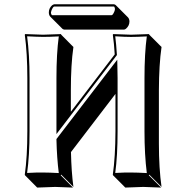

<svg xmlns="http://www.w3.org/2000/svg" viewBox="-20 -805 796 885"><path d="M550.8 -668.5H276.4Q271.5 -669.4 268.1 -671.9L211.4 -728.5Q205.1 -735.8 205.1 -748Q205.1 -766.6 219.7 -780.3Q225.6 -784.7 230 -785.2H505.9Q510.3 -784.2 513.2 -781.7L569.8 -725.1Q576.2 -718.3 576.7 -706.5Q576.7 -686.5 561 -672.9Q556.2 -668.5 550.8 -668.5ZM106 -444.8Q106 -559.6 94.2 -645L96.2 -647.9Q97.7 -647.9 178.2 -645L261.2 -647.9L262.2 -645L318.4 -588.4Q306.6 -507.8 306.6 -388.7V-290L508.8 -554.2Q505.9 -604 500 -645L502 -647.9Q503.4 -647.9 584 -645L667 -647.9L668 -645L724.6 -588.4Q712.9 -508.3 712.4 -388.7V-143.6Q712.4 -28.8 724.6 56.6L668 0L666 2.9L722.7 59.6Q721.2 59.6 640.6 56.6L557.6 59.6L501 2.9L500 0Q511.7 -81.5 512.2 -200.2V-372.1L307.1 -104Q309.1 -12.2 318.4 56.6L262.2 0L259.8 2.9L316.4 59.6Q314.9 59.6 234.4 56.6L151.4 59.6L95.2 2.9L94.2 0Q106 -81.5 106 -200.2ZM116.2 -444.8V-200.2Q116.2 -87.4 105 -7.8Q149.4 -10.3 178.2 -9.8Q207 -9.8 251 -7.3Q242.2 -75.7 240.2 -160.6V-164.1L520.5 -529.8L521 -501.5Q522 -471.7 522 -444.8V-200.2Q522 -87.4 511.2 -7.8Q555.7 -10.3 584 -9.8Q612.3 -9.8 656.7 -7.3Q646 -91.8 646 -200.2V-444.8Q646 -558.1 656.7 -637.2Q611.8 -634.8 584 -634.8Q555.7 -634.8 511.2 -637.7Q516.1 -598.6 518.6 -554.7L519 -551.3L240.2 -187V-444.8Q240.2 -558.1 251 -637.2Q206.5 -634.8 178 -635Q149.4 -635.3 105 -637.7Q116.2 -552.7 116.2 -444.8ZM494.1 -734.9Q500 -734.9 507.3 -752.4Q509.8 -758.8 509.8 -763.2Q509.8 -765.1 509.3 -767.1Q508.8 -769 508.3 -770.5Q507.8 -772 506.8 -773.4L505.9 -774.9H230Q225.1 -774.9 217.8 -758.3Q215.3 -752 214.8 -748Q214.8 -744.1 215.8 -741Q216.8 -737.8 218.3 -736.3L220.2 -734.9Z"/></svg>

Font: Linux Biolinum Shadow O
Style: Bold
Weight: 700
Designer: Philipp H. Poll
Foundry: Philipp H. Poll
Version: Version 0.9.2